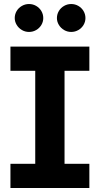

<svg xmlns="http://www.w3.org/2000/svg" viewBox="-20 -940 467 960"><path d="M32.2 -707H426.8V-585.9H302.7V-121.1H426.8V0H32.2V-121.1H156.2V-585.9H32.2ZM53.7 -849.6Q53.7 -868.7 63.2 -884.8Q72.8 -900.9 89.4 -910.4Q106 -919.9 125 -919.9Q144.5 -919.9 160.9 -910.4Q177.2 -900.9 186.8 -884.8Q196.3 -868.7 196.3 -849.6Q196.3 -831.1 186.8 -815.2Q177.2 -799.3 160.9 -789.8Q144.5 -780.3 125 -780.3Q106 -780.3 89.6 -789.8Q73.2 -799.3 63.5 -815.4Q53.7 -831.5 53.7 -849.6ZM264.6 -849.6Q264.6 -868.7 274.2 -884.8Q283.7 -900.9 300.3 -910.4Q316.9 -919.9 335.9 -919.9Q355.5 -919.9 371.8 -910.4Q388.2 -900.9 397.7 -884.8Q407.2 -868.7 407.2 -849.6Q407.2 -831.1 397.7 -815.2Q388.2 -799.3 371.8 -789.8Q355.5 -780.3 335.9 -780.3Q316.9 -780.3 300.5 -789.8Q284.2 -799.3 274.4 -815.4Q264.6 -831.5 264.6 -849.6Z"/></svg>

Font: Pretendard GOV
Style: Bold
Weight: 700
Designer: Base glyphs from Inter by Rasmus Andersson; Hangeul glyphs from Noto Sans CJK(Source Han Sans) by Jang Soo-young and Kan
Foundry: Kil Hyung-jin
Version: Version 1.309